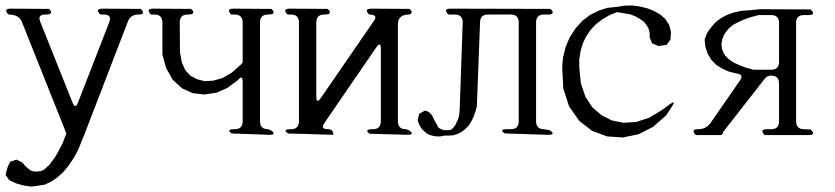

<svg xmlns="http://www.w3.org/2000/svg" viewBox="-36 -518 3056 703"><path d="M-8.8 95.7 1 74.2 24.4 66.4 45.9 77.1 58.6 91.8 71.3 102.5 81.1 108.4 97.7 110.4 115.2 108.4 126 102.5 145.5 85 168 53.7 185.5 21.5 193.4 5.9 207 -29.3 43.9 -438.5Q33.2 -464.8 -4.9 -464.8Q-25.4 -486.3 3.9 -486.3L143.6 -485.4Q164.1 -464.8 129.9 -464.8Q100.6 -464.8 111.3 -438.5L229.5 -142.6Q240.2 -116.2 250 -143.6L364.3 -437.5Q374 -464.8 344.7 -464.8H331.1Q310.5 -486.3 339.8 -486.3L479.5 -485.4Q500 -464.8 470.7 -464.8Q441.4 -464.8 431.6 -437.5L272.5 -24.4L249 33.2L233.4 61.5L214.8 88.9L195.3 112.3L173.8 131.8L150.4 147.5L127 158.2L88.9 164.1L76.2 165L49.8 161.1L22.5 153.3L-2 141.6L-15.6 122.1Z M812.5 -29.3Q790 -44.9 823.2 -44.9Q852.5 -44.9 852.5 -74.2V-218.8Q852.5 -246.1 835 -224.6L796.9 -196.3L756.8 -178.7L712.9 -171.9L669.9 -176.8L630.9 -194.3L596.7 -225.6L572.3 -268.6L558.6 -318.4V-435.5Q558.6 -464.8 529.3 -464.8H516.6Q496.1 -486.3 525.4 -486.3L664.1 -485.4Q684.6 -464.8 651.4 -464.8Q622.1 -464.8 622.1 -435.5L623 -326.2L629.9 -289.1L642.6 -260.7L662.1 -240.2L686.5 -227.5L713.9 -220.7L745.1 -222.7L779.3 -232.4L812.5 -252L844.7 -280.3L852.5 -289.1V-435.5Q852.5 -464.8 823.2 -464.8H810.5Q790 -486.3 819.3 -486.3L958 -485.4Q978.5 -464.8 945.3 -464.8Q916 -464.8 916 -435.5V-74.2Q916 -44.9 945.3 -44.9L956.1 -41Q978.5 -24.4 950.2 -24.4Z M1317.4 -28.3Q1294.9 -44.9 1329.1 -44.9Q1358.4 -44.9 1358.4 -74.2V-338.9Q1358.4 -368.2 1341.8 -344.7L1152.3 -68.4Q1135.7 -44.9 1165 -44.9Q1184.6 -44.9 1184.6 -24.4L1018.6 -29.3Q996.1 -44.9 1029.3 -44.9Q1058.6 -44.9 1058.6 -74.2V-435.5Q1058.6 -464.8 1029.3 -464.8H1016.6Q996.1 -486.3 1025.4 -486.3L1164.1 -485.4Q1184.6 -464.8 1151.4 -464.8Q1122.1 -464.8 1122.1 -435.5V-165Q1122.1 -135.7 1138.7 -159.2L1333 -441.4Q1349.6 -464.8 1315.4 -464.8Q1294.9 -486.3 1324.2 -486.3L1463.9 -485.4Q1484.4 -464.8 1450.2 -463.9Q1420.9 -459 1420.9 -429.7V-74.2Q1420.9 -44.9 1450.2 -44.9L1461.9 -41Q1484.4 -24.4 1456.1 -24.4Z M1812.5 -29.3Q1790 -44.9 1818.4 -44.9H1834Q1863.3 -44.9 1863.3 -74.2V-435.5Q1863.3 -464.8 1834 -464.8H1751Q1721.7 -464.8 1721.7 -435.5L1710 -128.9L1705.1 -110.4L1698.2 -90.8L1689.5 -73.2L1679.7 -57.6L1667 -44.9L1653.3 -34.2L1638.7 -27.3L1623 -22.5L1606.4 -21.5H1590.8L1576.2 -18.6H1561.5L1545.9 -21.5L1531.2 -26.4L1518.6 -36.1L1507.8 -46.9L1499 -61.5L1493.2 -78.1L1499 -101.6L1520.5 -113.3Q1543 -107.4 1549.8 -86.9L1569.3 -50.8L1579.1 -44.9L1592.8 -41L1614.3 -42L1624 -50.8L1630.9 -59.6L1640.6 -80.1L1644.5 -92.8L1646.5 -106.4L1647.5 -128.9L1658.2 -435.5Q1658.2 -464.8 1628.9 -464.8H1605.5Q1585 -486.3 1614.3 -486.3L1979.5 -485.4Q2000 -464.8 1970.7 -464.8H1956.1Q1926.8 -464.8 1926.8 -435.5V-74.2Q1926.8 -44.9 1956.1 -44.9L1977.5 -41Q2000 -24.4 1971.7 -24.4Z M2417 -136.7Q2440.4 -153.3 2424.8 -128.9L2403.3 -95.7L2355.5 -53.7L2301.8 -26.4L2244.1 -14.6L2186.5 -18.6L2131.8 -39.1L2085 -75.2L2047.9 -127.9L2026.4 -194.3L2022.5 -273.4L2025.4 -307.6L2035.2 -346.7L2050.8 -382.8L2071.3 -414.1L2095.7 -441.4L2124 -462.9L2154.3 -478.5L2187.5 -489.3L2226.6 -493.2L2248 -497.1L2279.3 -498L2307.6 -494.1L2335 -487.3L2359.4 -477.5L2381.8 -464.8L2400.4 -448.2L2414.1 -426.8L2420.9 -400.4L2418.9 -373L2404.3 -353.5L2374 -349.6L2351.6 -359.4L2342.8 -380.9V-394.5L2340.8 -406.2L2336.9 -417L2330.1 -427.7L2321.3 -438.5L2307.6 -448.2L2291 -458L2270.5 -465.8L2223.6 -473.6L2196.3 -462.9L2170.9 -448.2L2147.5 -430.7L2127.9 -410.2L2111.3 -386.7L2098.6 -360.4L2089.8 -331.1L2085 -300.8V-271.5L2090.8 -212.9L2107.4 -164.1L2132.8 -125L2166 -96.7L2204.1 -77.1L2247.1 -68.4L2293 -71.3L2340.8 -86.9L2387.7 -115.2Z M2788.1 -241.2Q2773.4 -241.2 2764.6 -230.5L2611.3 -34.2Q2611.3 -23.4 2600.6 -23.4H2511.7Q2491.2 -44.9 2520.5 -44.9Q2548.8 -44.9 2565.4 -67.4L2672.9 -222.7Q2689.5 -246.1 2660.2 -249L2632.8 -255.9L2608.4 -266.6L2586.9 -280.3L2569.3 -297.9L2555.7 -320.3L2546.9 -345.7L2543.9 -374L2553.7 -398.4L2568.4 -418.9L2585 -437.5L2604.5 -452.1L2627 -463.9L2652.3 -472.7L2679.7 -478.5L2709 -480.5L2748 -484.4L2932.6 -483.4Q2953.1 -462.9 2923.8 -462.9H2908.2Q2878.9 -462.9 2878.9 -434.6V-74.2Q2878.9 -44.9 2908.2 -44.9L2932.6 -43.9Q2953.1 -23.4 2923.8 -23.4H2763.7Q2743.2 -44.9 2772.5 -44.9H2787.1Q2816.4 -44.9 2816.4 -73.2V-211.9Q2816.4 -241.2 2788.1 -241.2ZM2742.2 -462.9 2712.9 -455.1 2687.5 -446.3 2666 -436.5 2647.5 -426.8 2632.8 -414.1 2622.1 -401.4 2614.3 -388.7 2608.4 -374 2605.5 -355.5 2607.4 -339.8 2612.3 -326.2 2620.1 -313.5 2631.8 -301.8 2648.4 -290 2668.9 -280.3 2694.3 -270.5 2723.6 -262.7H2737.3H2787.1Q2816.4 -262.7 2816.4 -291V-434.6Q2816.4 -462.9 2787.1 -462.9Z"/></svg>

Font: B2 Hana
Style: Regular
Weight: 500
Version: 2020-08-05; (max)